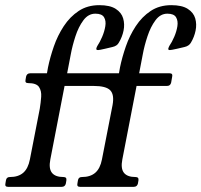

<svg xmlns="http://www.w3.org/2000/svg" viewBox="-42 -724 780 744"><path d="M423 -462.8Q431 -501.8 445.6 -544Q460.2 -586.2 484.2 -622.8Q508.2 -659.2 542 -681.6Q575.8 -704 621.8 -704Q663.2 -704 685.6 -689.6Q708 -675.2 714.5 -652.8Q721 -630.2 715.9 -605.4Q710.8 -580.5 697.8 -558.8Q690.5 -545.8 672.8 -541.8Q655.8 -537.8 644.1 -535.1Q632.5 -532.5 625.4 -531.2Q618.2 -530 616.2 -530Q608.8 -530 610.2 -536Q611.8 -542 614.8 -547Q624 -560.2 633.1 -581.1Q642.2 -602 645.4 -622.6Q648.5 -643.2 640.2 -657.1Q632 -671 606.5 -671Q579.5 -671 560.5 -645.5Q541.5 -620 529.4 -583.1Q517.2 -546.2 511.2 -513L497.2 -440H615.2Q628.2 -440 625.2 -427L621.2 -404Q618.2 -391 605.2 -391H487.2L432 -106Q425.2 -71 438.2 -54.5Q451.2 -38 483.2 -38Q496.5 -38 494.5 -25L492.5 -13Q489.5 0 476.2 0H268Q255 0 258 -13L260 -25Q262 -38 275 -38Q308 -38 327.1 -54.5Q346.2 -71 353 -106L394.2 -317Q401.5 -357.2 385.2 -374.1Q369 -391 320.2 -391Q307.2 -391 310.2 -404L314.2 -427Q317.2 -440 330.2 -440H419ZM144 -462.8Q152 -501.8 166.6 -544Q181.2 -586.2 205.2 -622.8Q229.2 -659.2 263 -681.6Q296.8 -704 342.8 -704Q384.2 -704 406.5 -689.6Q428.8 -675.2 435.2 -652.9Q441.8 -630.5 436.8 -605.6Q431.8 -580.8 418.5 -558.8Q411.8 -545.8 393.5 -541.8Q376.5 -537.8 365.1 -535.1Q353.8 -532.5 347 -531.2Q340.2 -530 338.2 -530Q330.2 -530 331.2 -535.6Q332.2 -541.2 335.8 -547Q344.8 -560.2 353.8 -581.1Q362.8 -602 366.1 -622.6Q369.5 -643.2 361.2 -657.1Q353 -671 327.5 -671Q300.2 -671 281.2 -645.5Q262.2 -620 250.2 -583Q238.2 -546 232.2 -513L218.2 -440H336.2Q349.2 -440 346.2 -427L342.2 -404Q339.2 -391 326.2 -391H208.2L153 -106Q146.2 -71 159.2 -54.5Q172.2 -38 204.2 -38Q217.2 -38 215.2 -25L213.2 -13Q210.2 0 197.2 0H-11Q-24 0 -21 -13L-19 -25Q-17 -38 -4 -38Q29 -38 48 -54.5Q67 -71 73.8 -106L112 -302Q116 -326 117.6 -349Q119.2 -372 109.1 -387Q99 -402 67 -402Q54 -402 57 -415L59 -427Q62 -440 75 -440H140Z"/></svg>

Font: Young Serif Light
Style: Italic
Weight: 300
Italic angle: -10.979°
Designer: Bastien Sozeau
Foundry: NBR — Bastien Sozeau
Version: Version 5.001